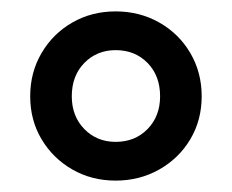

<svg xmlns="http://www.w3.org/2000/svg" viewBox="-20 -730 407 337"><path d="M33 -561Q33 -603 53 -637Q73 -671 107 -690.5Q141 -710 183 -710Q225 -710 259.5 -690.5Q294 -671 314 -637Q334 -603 334 -561Q334 -519 314 -485.5Q294 -452 259.5 -432.5Q225 -413 183 -413Q141 -413 107 -432.5Q73 -452 53 -485.5Q33 -519 33 -561ZM261 -561Q261 -597 239 -619.5Q217 -642 183 -642Q150 -642 128 -619.5Q106 -597 106 -561Q106 -526 128 -503.5Q150 -481 183 -481Q217 -481 239 -503.5Q261 -526 261 -561Z"/></svg>

Font: wassup Sans
Style: Bold
Weight: 700
Version: Version 2.001